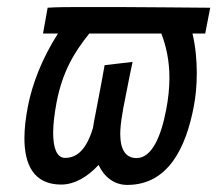

<svg xmlns="http://www.w3.org/2000/svg" viewBox="-20 -519 617 545"><path d="M276.9 -334C268.6 -285.2 257.8 -231.4 248 -179.7C246.6 -171.9 245.1 -164.6 244.1 -156.7C226.1 -95.7 199.2 -70.8 165 -70.8C140.6 -70.8 130.9 -100.1 130.9 -142.1C130.9 -167.5 134.8 -197.3 140.6 -228.5C157.7 -316.9 190.9 -370.6 233.4 -423.8H438C452.1 -386.7 460.9 -346.2 460.9 -298.3C460.9 -270 458 -239.3 451.2 -205.1C437 -131.8 411.1 -70.3 367.7 -70.3C338.4 -70.3 321.3 -91.8 321.3 -139.2C321.3 -155.3 323.7 -175.3 327.6 -197.8C328.6 -202.1 329.1 -206.5 329.6 -210.4C338.9 -255.9 347.2 -301.8 356.4 -343.3ZM115.2 -497.1 102.1 -423.8H144.5C99.1 -352.5 71.8 -281.7 59.1 -216.8C53.2 -186 49.3 -155.3 49.3 -126.5C49.3 -53.2 74.7 4.9 153.8 4.9C190.9 4.9 228.5 -16.6 259.8 -50.8C275.9 -16.1 304.7 5.9 341.3 5.9C460.9 5.9 508.8 -106.4 529.8 -215.3C535.2 -242.7 538.6 -275.9 538.6 -311.5C538.6 -347.7 535.2 -386.2 526.4 -423.8H562.5L576.7 -497.1H568.8C532.7 -497.1 389.6 -499 316.9 -499H263.2H215.3C177.2 -499 143.1 -499 115.2 -497.1Z"/></svg>

Font: Fantasque Sans Mono
Style: RegItalic
Weight: 400
Italic angle: -11°
Monospace: yes
Designer: Jany Belluz
Version: Version 1.6.3